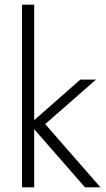

<svg xmlns="http://www.w3.org/2000/svg" viewBox="-20 -800 453 820"><path d="M74 -780V0H126V-780ZM343 0H409L173 -270L390 -460H323L107 -270Z"/></svg>

Font: NM-font
Style: Light
Weight: 500
Designer: ""
Foundry: ""
Version: ""